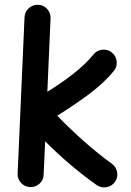

<svg xmlns="http://www.w3.org/2000/svg" viewBox="-20 -740 557 814"><path d="M467.3 31.2Q454.1 49.8 431.2 53.7Q408.2 57.6 389.6 44.4Q331.5 3.4 276.4 -43.7Q221.2 -90.8 171.4 -141.1L165 0.5Q164.6 23.4 147.5 38.8Q130.4 54.2 107.4 53.2Q84.5 52.2 69.1 35.2Q53.7 18.1 54.7 -4.4L84 -667Q85 -689.9 102.1 -705.3Q119.1 -720.7 141.6 -719.7Q164.6 -719.2 179.9 -702.1Q195.3 -685.1 194.3 -662.1L180.7 -351.1Q236.3 -384.8 289.1 -425.8Q341.8 -466.8 376.5 -509.3Q390.6 -526.9 414.1 -529.3Q437.5 -531.7 454.6 -517.1Q472.2 -502.9 474.6 -479.5Q477.1 -456.1 462.4 -439Q418.9 -385.7 352.5 -337.2Q286.1 -288.6 222.7 -249.5Q276.9 -193.4 336.4 -140.6Q396 -87.9 454.1 -45.9Q472.7 -32.7 476.6 -10Q480.5 12.7 467.3 31.2Z"/></svg>

Font: Mikhak-FD SemiBold
Style: Regular
Weight: 600
Designer: Amin Abedi
Version: Version 3.2